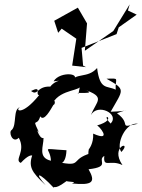

<svg xmlns="http://www.w3.org/2000/svg" viewBox="-20 -809 651 878"><path d="M360 -509 353 -590 513 -653 523 -684 605 -742 565 -761 573 -789 498 -667 368 -577 378 -702 336 -774 228 -714 246 -659 262 -678 329 -632 310 -509 373 -502ZM339 -381C312 -390 439 -374 363 -400C467 -365 421 -348 396 -283C425 -338 529 -289 486 -244C430 -300 529 -266 423 -235C428 -240 500 -156 406 -198C409 -153 386 -126 386 -126C375 -69 413 -59 416 -114C295 -85 360 -48 265 -64C234 -67 281 -39 284 -122C156 -129 210 -140 213 -74C151 -88 180 -142 179 -178C157 -170 135 -257 169 -180C119 -288 148 -220 164 -277C181 -250 212 -309 224 -329C236 -332 230 -362 222 -339C259 -404 360 -392 347 -421ZM277 11C266 27 345 18 309 30C403 39 419 25 385 -35C490 -47 421 -75 457 -96C451 -38 483 -82 540 -54C480 -142 587 -169 535 -114C508 -148 555 -253 611 -243C513 -221 586 -240 515 -291C569 -314 582 -301 486 -298C544 -401 558 -398 467 -449C531 -451 506 -453 509 -399C468 -419 437 -395 424 -498C380 -448 327 -480 299 -432C373 -474 254 -487 225 -437C319 -446 241 -455 210 -413C149 -416 153 -368 122 -393C174 -419 139 -376 159 -374C79 -275 46 -306 72 -319C38 -311 58 -239 34 -215C17 -207 37 -150 66 -179C100 -116 43 -78 75 -64C141 -135 135 -67 130 -107C109 -48 121 -25 189 38C134 -23 157 -24 225 49C231 40 231 64 303 4Z"/></svg>

Font: Charger Distortion
Style: 2It
Weight: 400
Designer: Jasper
Foundry: Cannot Into Space Fonts
Version: Version 0.98